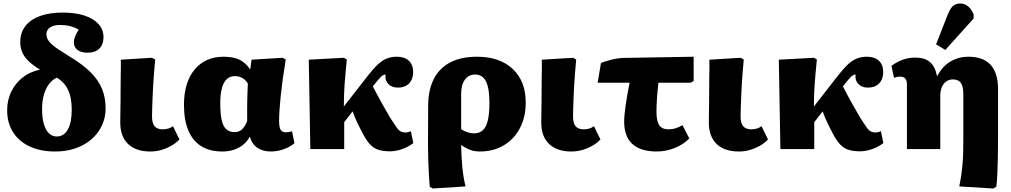

<svg xmlns="http://www.w3.org/2000/svg" viewBox="-20 -854 5795 1100"><path d="M296 14Q212 14 150 -15Q88 -44 54.5 -97Q21 -150 21 -222Q21 -280 44 -328Q67 -376 109 -409.5Q151 -443 209 -455Q167 -481 142.5 -505Q118 -529 107 -555.5Q96 -582 96 -613Q96 -666 125 -704Q154 -742 208.5 -762Q263 -782 338 -782Q411 -782 463.5 -765Q516 -748 544.5 -716Q573 -684 573 -640Q573 -599 549 -575.5Q525 -552 482 -552Q445 -552 424 -568Q403 -584 403 -612Q403 -626 410.5 -645.5Q418 -665 431 -684Q407 -698 381 -704.5Q355 -711 324 -711Q288 -711 267 -697Q246 -683 246 -657Q246 -643 252 -630.5Q258 -618 273 -603.5Q288 -589 314 -571.5Q340 -554 379 -530Q454 -485 499 -440Q544 -395 564.5 -345Q585 -295 585 -234Q585 -163 548 -106.5Q511 -50 445.5 -18Q380 14 296 14ZM305 -72Q346 -72 368.5 -112Q391 -152 391 -226Q391 -293 371 -337Q351 -381 306 -409Q280 -398 260.5 -372Q241 -346 231 -309.5Q221 -273 221 -229Q221 -180 231 -144.5Q241 -109 260 -90.5Q279 -72 305 -72Z M841 14Q759 14 714 -29Q669 -72 669 -152Q669 -170 669.5 -199Q670 -228 670.5 -264Q671 -300 671 -337.5Q671 -375 671.5 -409.5Q672 -444 672.5 -471Q673 -498 672 -512L851 -523L869 -513Q865 -469 862 -430Q859 -391 857 -356.5Q855 -322 854 -291.5Q853 -261 852 -235Q851 -209 851 -187Q851 -148 866 -130.5Q881 -113 913 -113Q930 -113 945.5 -118Q961 -123 971 -131L1008 -55Q987 -33 960 -18Q933 -3 903 5.5Q873 14 841 14Z M1254 14Q1182 14 1133 -16.5Q1084 -47 1059 -106.5Q1034 -166 1034 -253Q1034 -382 1095 -455.5Q1156 -529 1261 -529Q1316 -529 1351 -512.5Q1386 -496 1412 -458H1414L1421 -512L1599 -523L1617 -513Q1607 -452 1600 -401Q1593 -350 1588.5 -306.5Q1584 -263 1581.5 -226.5Q1579 -190 1579 -158Q1579 -136 1583 -122Q1587 -108 1596 -102Q1605 -96 1619 -96Q1628 -96 1636 -97.5Q1644 -99 1653 -102L1667 -34Q1642 -12 1605 1Q1568 14 1532 14Q1485 14 1453.5 -8Q1422 -30 1412 -70H1410Q1396 -43 1373 -24.5Q1350 -6 1319.5 4Q1289 14 1254 14ZM1324 -97Q1348 -97 1365.5 -112Q1383 -127 1396 -160Q1396 -193 1396 -222Q1396 -251 1396.5 -277.5Q1397 -304 1398 -328.5Q1399 -353 1400 -375Q1388 -396 1368.5 -407Q1349 -418 1326 -418Q1298 -418 1279.5 -401Q1261 -384 1251.5 -349.5Q1242 -315 1242 -262Q1242 -203 1250 -166.5Q1258 -130 1276.5 -113.5Q1295 -97 1324 -97Z M2215 13Q2173 13 2144.5 3Q2116 -7 2094 -33.5Q2072 -60 2049 -107Q2040 -124 2031 -142.5Q2022 -161 2014 -180Q2006 -199 2000 -216L1952 -154V0H1758L1749 -512L1950 -523L1967 -513Q1963 -471 1959.5 -435Q1956 -399 1954 -367Q1952 -335 1951 -305Q1950 -275 1950 -244L2088 -421Q2120 -462 2145.5 -485.5Q2171 -509 2196.5 -519Q2222 -529 2253 -529Q2298 -529 2322.5 -506Q2347 -483 2347 -441Q2347 -400 2323.5 -376Q2300 -352 2260 -352Q2224 -352 2204 -373.5Q2184 -395 2189 -427Q2183 -427 2176.5 -424Q2170 -421 2162.5 -414Q2155 -407 2146 -396L2116 -359Q2130 -333 2144.5 -305Q2159 -277 2176.5 -247Q2194 -217 2215 -180Q2238 -144 2251 -125.5Q2264 -107 2276 -101Q2288 -95 2303 -95Q2311 -95 2317.5 -97Q2324 -99 2334 -102L2348 -34Q2331 -21 2308.5 -10Q2286 1 2261.5 7Q2237 13 2215 13Z M2460 226 2442 216Q2440 192 2437.5 151Q2435 110 2433.5 62.5Q2432 15 2432 -28L2433 -245Q2433 -338 2465 -401Q2497 -464 2559.5 -496.5Q2622 -529 2712 -529Q2843 -529 2917.5 -459Q2992 -389 2992 -266Q2992 -184 2959 -120.5Q2926 -57 2866.5 -21.5Q2807 14 2729 14Q2708 14 2691 10Q2674 6 2658 -2Q2642 -10 2624 -22H2622Q2623 15 2624.5 46.5Q2626 78 2629 107Q2632 136 2636.5 162.5Q2641 189 2647 214ZM2696 -90Q2727 -90 2746.5 -108Q2766 -126 2775 -165Q2784 -204 2784 -266Q2784 -349 2764 -388Q2744 -427 2702 -427Q2665 -427 2643.5 -397.5Q2622 -368 2622 -316V-114Q2633 -107 2645 -101.5Q2657 -96 2670.5 -93Q2684 -90 2696 -90Z M3253 14Q3171 14 3126 -29Q3081 -72 3081 -152Q3081 -170 3081.5 -199Q3082 -228 3082.5 -264Q3083 -300 3083 -337.5Q3083 -375 3083.5 -409.5Q3084 -444 3084.5 -471Q3085 -498 3084 -512L3263 -523L3281 -513Q3277 -469 3274 -430Q3271 -391 3269 -356.5Q3267 -322 3266 -291.5Q3265 -261 3264 -235Q3263 -209 3263 -187Q3263 -148 3278 -130.5Q3293 -113 3325 -113Q3342 -113 3357.5 -118Q3373 -123 3383 -131L3420 -55Q3399 -33 3372 -18Q3345 -3 3315 5.5Q3285 14 3253 14Z M3743 14Q3650 14 3603 -29Q3556 -72 3556 -157Q3556 -175 3558 -197.5Q3560 -220 3564 -247.5Q3568 -275 3573.5 -308.5Q3579 -342 3587 -380H3404L3423 -493Q3434 -498 3449 -502.5Q3464 -507 3481 -511.5Q3498 -516 3514 -518.5Q3530 -521 3542 -522L3954 -529V-390L3936 -380H3752Q3750 -359 3748 -340.5Q3746 -322 3745 -306Q3744 -290 3743 -275Q3742 -260 3741.5 -245Q3741 -230 3741 -215Q3741 -160 3757 -136.5Q3773 -113 3810 -113Q3831 -113 3850.5 -119Q3870 -125 3890 -137L3929 -61Q3897 -27 3846.5 -6.5Q3796 14 3743 14Z M4213 14Q4131 14 4086 -29Q4041 -72 4041 -152Q4041 -170 4041.5 -199Q4042 -228 4042.5 -264Q4043 -300 4043 -337.5Q4043 -375 4043.5 -409.5Q4044 -444 4044.5 -471Q4045 -498 4044 -512L4223 -523L4241 -513Q4237 -469 4234 -430Q4231 -391 4229 -356.5Q4227 -322 4226 -291.5Q4225 -261 4224 -235Q4223 -209 4223 -187Q4223 -148 4238 -130.5Q4253 -113 4285 -113Q4302 -113 4317.5 -118Q4333 -123 4343 -131L4380 -55Q4359 -33 4332 -18Q4305 -3 4275 5.5Q4245 14 4213 14Z M4908 13Q4866 13 4837.5 3Q4809 -7 4787 -33.5Q4765 -60 4742 -107Q4733 -124 4724 -142.5Q4715 -161 4707 -180Q4699 -199 4693 -216L4645 -154V0H4451L4442 -512L4643 -523L4660 -513Q4656 -471 4652.5 -435Q4649 -399 4647 -367Q4645 -335 4644 -305Q4643 -275 4643 -244L4781 -421Q4813 -462 4838.5 -485.5Q4864 -509 4889.5 -519Q4915 -529 4946 -529Q4991 -529 5015.5 -506Q5040 -483 5040 -441Q5040 -400 5016.5 -376Q4993 -352 4953 -352Q4917 -352 4897 -373.5Q4877 -395 4882 -427Q4876 -427 4869.5 -424Q4863 -421 4855.5 -414Q4848 -407 4839 -396L4809 -359Q4823 -333 4837.5 -305Q4852 -277 4869.5 -247Q4887 -217 4908 -180Q4931 -144 4944 -125.5Q4957 -107 4969 -101Q4981 -95 4996 -95Q5004 -95 5010.5 -97Q5017 -99 5027 -102L5041 -34Q5024 -21 5001.5 -10Q4979 1 4954.5 7Q4930 13 4908 13Z M5671 226 5476 214Q5482 185 5486.5 155Q5491 125 5494 93Q5497 61 5498 26Q5499 -9 5499 -46V-314Q5499 -359 5485 -379Q5471 -399 5439 -399Q5418 -399 5401.5 -387.5Q5385 -376 5376 -355Q5367 -334 5367 -304V0H5176V-369Q5176 -393 5166.5 -404Q5157 -415 5137 -415Q5118 -415 5102 -408L5087 -477Q5121 -501 5153.5 -512.5Q5186 -524 5225 -524Q5277 -524 5307 -499Q5337 -474 5348 -420H5351Q5370 -457 5396.5 -480.5Q5423 -504 5456 -516.5Q5489 -529 5528 -529Q5613 -529 5655.5 -482.5Q5698 -436 5698 -342V-62Q5698 -10 5697 43.5Q5696 97 5694 142Q5692 187 5688 216ZM5396 -568 5343 -600 5410 -771Q5424 -806 5440 -820Q5456 -834 5482 -834Q5506 -834 5525.5 -818.5Q5545 -803 5558 -772V-748Z"/></svg>

Font: Literata ExtraBold
Style: Regular
Weight: 800
Designer: Latin by Veronika Burian and Jose Scaglione. Greek by Irene Vlachou. Cyrillic by Vera Evstafieva.
Foundry: TypeTogether
Version: Version 3.103;gftools[0.9.29]